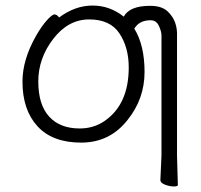

<svg xmlns="http://www.w3.org/2000/svg" viewBox="-20 -501 723 692"><path d="M621 166Q621 171 606 171Q591 171 574.5 164.5Q558 158 558 148L562 59V-373Q562 -388 552.5 -408Q543 -428 523 -428Q487 -428 469 -405Q467 -403 464 -398Q501 -338 501 -241.5Q501 -145 440 -69Q376 13 272.5 13Q169 13 115 -46Q61 -105 61 -207Q61 -286 110 -372Q130 -407 149 -428Q168 -449 176.5 -449Q185 -449 193 -438Q251 -481 313.5 -481Q376 -481 426 -441Q447 -480 521 -480Q563 -480 584 -460Q621 -426 618 -368V60ZM558 148ZM267 -38Q318 -38 357 -65Q444 -125 444 -258Q444 -330 410.5 -380.5Q377 -431 301.5 -431Q226 -431 172 -361Q118 -291 118 -207.5Q118 -124 157 -81Q196 -38 267 -38Z"/></svg>

Font: LXGW WenKai TC Light
Style: Regular
Weight: 300
Designer: LXGW / Fontworks Inc.
Foundry: LXGW / Fontworks Inc.
Version: Version 1.330